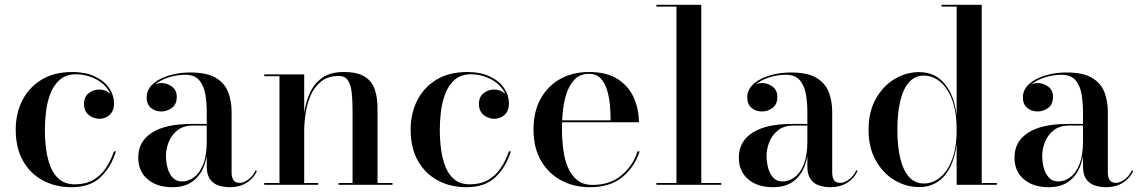

<svg xmlns="http://www.w3.org/2000/svg" viewBox="-20 -770 4742 800"><path d="M277.5 10Q211.5 10 159 -18Q106.5 -46 76 -99.5Q45.5 -153 45.5 -230Q45.5 -297 72.8 -351.2Q100 -405.5 152.8 -437.8Q205.5 -470 282 -470Q335 -470 374 -452Q413 -434 434 -404Q455 -374 455 -338Q455 -308.5 437.2 -291.8Q419.5 -275 394 -275Q380 -275 365 -281.5Q350 -288 340 -301.5Q330 -315 330 -337Q330 -366 349.2 -381.5Q368.5 -397 394 -397Q418 -397 436 -382Q454 -367 454 -338H447.5Q447.5 -367 434.2 -389.8Q421 -412.5 399 -428.2Q377 -444 350.5 -452.2Q324 -460.5 297.5 -460.5Q255.5 -460.5 229.8 -438.2Q204 -416 190.2 -380.5Q176.5 -345 171.8 -305.2Q167 -265.5 167 -230Q167 -187 172.5 -146.2Q178 -105.5 191.5 -73Q205 -40.5 229.2 -21.2Q253.5 -2 292 -2Q335.5 -2 367 -19.5Q398.5 -37 420 -68.2Q441.5 -99.5 455 -139.5H463Q443.5 -75 399.8 -32.5Q356 10 277.5 10Z M938.5 10Q912.5 10 890.5 2.8Q868.5 -4.5 855 -23.5Q841.5 -42.5 841.5 -76.5V-304.5Q841.5 -340.5 835.8 -376Q830 -411.5 810.8 -435Q791.5 -458.5 751.5 -458.5Q726 -458.5 699.5 -452.2Q673 -446 650.5 -434.2Q628 -422.5 614 -405Q600 -387.5 600 -364.5H592Q592 -391.5 610.5 -407.8Q629 -424 652.5 -424Q677 -424 696.8 -409Q716.5 -394 716.5 -366.5Q716.5 -335 696.2 -320.2Q676 -305.5 652.5 -305.5Q626 -305.5 608.5 -320.8Q591 -336 591 -364.5Q591 -389.5 606.2 -408.5Q621.5 -427.5 647.5 -440.8Q673.5 -454 706 -461Q738.5 -468 772.5 -468Q843.5 -468 880.8 -444.8Q918 -421.5 931.5 -384.2Q945 -347 945 -304.5V-50Q945 -33 952 -20.5Q959 -8 979.5 -8Q995 -8 1014.8 -22.2Q1034.5 -36.5 1046 -62L1050 -56Q1036.5 -26.5 1007 -8.2Q977.5 10 938.5 10ZM698.5 10Q633.5 10 594.8 -23.2Q556 -56.5 556 -113.5Q556 -180.5 612.8 -217Q669.5 -253.5 776 -253.5H888V-247H785.5Q743.5 -247 718.5 -226.5Q693.5 -206 682.5 -177Q671.5 -148 671.5 -121Q671.5 -96.5 677.8 -71.8Q684 -47 698.8 -30.5Q713.5 -14 738 -14Q765 -14 788.8 -31.8Q812.5 -49.5 827 -86.2Q841.5 -123 841.5 -181H847Q847 -123.5 831 -80.5Q815 -37.5 782.2 -13.8Q749.5 10 698.5 10Z M1247.5 -460V-7.5H1306V0H1081V-7.5H1144.5V-452.5H1081V-460ZM1553 -319V-7.5H1615.5V0H1390.5V-7.5H1449V-309Q1449 -351 1445.5 -383.8Q1442 -416.5 1429.8 -435Q1417.5 -453.5 1392 -453.5Q1346.5 -453.5 1318 -430.5Q1289.5 -407.5 1274.2 -371.8Q1259 -336 1253.2 -296.2Q1247.5 -256.5 1247.5 -223.5L1242 -220Q1242 -255 1247.5 -298Q1253 -341 1270 -380.2Q1287 -419.5 1321.2 -444.8Q1355.5 -470 1412 -470Q1469.5 -470 1500 -450.5Q1530.5 -431 1541.8 -396.8Q1553 -362.5 1553 -319Z M1923 10Q1857 10 1804.5 -18Q1752 -46 1721.5 -99.5Q1691 -153 1691 -230Q1691 -297 1718.2 -351.2Q1745.5 -405.5 1798.2 -437.8Q1851 -470 1927.5 -470Q1980.5 -470 2019.5 -452Q2058.5 -434 2079.5 -404Q2100.5 -374 2100.5 -338Q2100.5 -308.5 2082.8 -291.8Q2065 -275 2039.5 -275Q2025.5 -275 2010.5 -281.5Q1995.5 -288 1985.5 -301.5Q1975.5 -315 1975.5 -337Q1975.5 -366 1994.8 -381.5Q2014 -397 2039.5 -397Q2063.5 -397 2081.5 -382Q2099.5 -367 2099.5 -338H2093Q2093 -367 2079.8 -389.8Q2066.5 -412.5 2044.5 -428.2Q2022.5 -444 1996 -452.2Q1969.5 -460.5 1943 -460.5Q1901 -460.5 1875.2 -438.2Q1849.5 -416 1835.8 -380.5Q1822 -345 1817.2 -305.2Q1812.5 -265.5 1812.5 -230Q1812.5 -187 1818 -146.2Q1823.5 -105.5 1837 -73Q1850.5 -40.5 1874.8 -21.2Q1899 -2 1937.5 -2Q1981 -2 2012.5 -19.5Q2044 -37 2065.5 -68.2Q2087 -99.5 2100.5 -139.5H2108.5Q2089 -75 2045.2 -32.5Q2001.5 10 1923 10Z M2438 10Q2371.5 10 2318.2 -18.5Q2265 -47 2234 -100.8Q2203 -154.5 2203 -230Q2203 -305.5 2233 -359.2Q2263 -413 2315.2 -441.5Q2367.5 -470 2434 -470Q2508 -470 2553.8 -440.5Q2599.5 -411 2620.8 -363Q2642 -315 2642 -260.5H2270V-268.5H2524Q2524.5 -297.5 2521.5 -331Q2518.5 -364.5 2509.5 -394.5Q2500.5 -424.5 2482.5 -443.5Q2464.5 -462.5 2434 -462.5Q2400.5 -462.5 2378.8 -443Q2357 -423.5 2344.2 -390.5Q2331.5 -357.5 2326.5 -316.8Q2321.5 -276 2321.5 -233Q2321.5 -188.5 2327 -146.8Q2332.5 -105 2346.5 -72Q2360.5 -39 2385.5 -19.2Q2410.5 0.5 2449 0.5Q2522 0.5 2570 -40Q2618 -80.5 2636.5 -139.5H2645Q2625.5 -76 2574.2 -33Q2523 10 2438 10Z M2902 -750V-7.5H2985V0H2715V-7.5H2798.5V-742.5H2715V-750Z M3441 10Q3415 10 3393 2.8Q3371 -4.5 3357.5 -23.5Q3344 -42.5 3344 -76.5V-304.5Q3344 -340.5 3338.2 -376Q3332.5 -411.5 3313.2 -435Q3294 -458.5 3254 -458.5Q3228.5 -458.5 3202 -452.2Q3175.5 -446 3153 -434.2Q3130.5 -422.5 3116.5 -405Q3102.5 -387.5 3102.5 -364.5H3094.5Q3094.5 -391.5 3113 -407.8Q3131.5 -424 3155 -424Q3179.5 -424 3199.2 -409Q3219 -394 3219 -366.5Q3219 -335 3198.8 -320.2Q3178.5 -305.5 3155 -305.5Q3128.5 -305.5 3111 -320.8Q3093.5 -336 3093.5 -364.5Q3093.5 -389.5 3108.8 -408.5Q3124 -427.5 3150 -440.8Q3176 -454 3208.5 -461Q3241 -468 3275 -468Q3346 -468 3383.2 -444.8Q3420.5 -421.5 3434 -384.2Q3447.5 -347 3447.5 -304.5V-50Q3447.5 -33 3454.5 -20.5Q3461.5 -8 3482 -8Q3497.5 -8 3517.2 -22.2Q3537 -36.5 3548.5 -62L3552.5 -56Q3539 -26.5 3509.5 -8.2Q3480 10 3441 10ZM3201 10Q3136 10 3097.2 -23.2Q3058.5 -56.5 3058.5 -113.5Q3058.5 -180.5 3115.2 -217Q3172 -253.5 3278.5 -253.5H3390.5V-247H3288Q3246 -247 3221 -226.5Q3196 -206 3185 -177Q3174 -148 3174 -121Q3174 -96.5 3180.2 -71.8Q3186.5 -47 3201.2 -30.5Q3216 -14 3240.5 -14Q3267.5 -14 3291.2 -31.8Q3315 -49.5 3329.5 -86.2Q3344 -123 3344 -181H3349.5Q3349.5 -123.5 3333.5 -80.5Q3317.5 -37.5 3284.8 -13.8Q3252 10 3201 10Z M3809.5 9.5Q3755.5 9.5 3707.5 -19Q3659.5 -47.5 3629.2 -101Q3599 -154.5 3599 -229.5Q3599 -304.5 3629.2 -358.2Q3659.5 -412 3707.5 -440.8Q3755.5 -469.5 3809.5 -469.5Q3875 -469.5 3915.2 -422.2Q3955.5 -375 3966 -289.5V-742.5H3903V-750H4070.5V-7.5H4133.5V0H3966V-170Q3955.5 -84.5 3915.2 -37.5Q3875 9.5 3809.5 9.5ZM3829.5 -5.5Q3866 -5.5 3897.2 -30.8Q3928.5 -56 3947.2 -105.8Q3966 -155.5 3966 -229.5Q3966 -304 3947.2 -354Q3928.5 -404 3897.2 -429.5Q3866 -455 3829.5 -455Q3792 -455 3767.5 -427.2Q3743 -399.5 3731 -348.8Q3719 -298 3719 -229.5Q3719 -161.5 3731 -111Q3743 -60.5 3767.5 -33Q3792 -5.5 3829.5 -5.5Z M4589.5 10Q4563.5 10 4541.5 2.8Q4519.5 -4.5 4506 -23.5Q4492.5 -42.5 4492.5 -76.5V-304.5Q4492.5 -340.5 4486.8 -376Q4481 -411.5 4461.8 -435Q4442.5 -458.5 4402.5 -458.5Q4377 -458.5 4350.5 -452.2Q4324 -446 4301.5 -434.2Q4279 -422.5 4265 -405Q4251 -387.5 4251 -364.5H4243Q4243 -391.5 4261.5 -407.8Q4280 -424 4303.5 -424Q4328 -424 4347.8 -409Q4367.5 -394 4367.5 -366.5Q4367.5 -335 4347.2 -320.2Q4327 -305.5 4303.5 -305.5Q4277 -305.5 4259.5 -320.8Q4242 -336 4242 -364.5Q4242 -389.5 4257.2 -408.5Q4272.5 -427.5 4298.5 -440.8Q4324.5 -454 4357 -461Q4389.5 -468 4423.5 -468Q4494.5 -468 4531.8 -444.8Q4569 -421.5 4582.5 -384.2Q4596 -347 4596 -304.5V-50Q4596 -33 4603 -20.5Q4610 -8 4630.5 -8Q4646 -8 4665.8 -22.2Q4685.5 -36.5 4697 -62L4701 -56Q4687.5 -26.5 4658 -8.2Q4628.5 10 4589.5 10ZM4349.5 10Q4284.5 10 4245.8 -23.2Q4207 -56.5 4207 -113.5Q4207 -180.5 4263.8 -217Q4320.5 -253.5 4427 -253.5H4539V-247H4436.5Q4394.5 -247 4369.5 -226.5Q4344.5 -206 4333.5 -177Q4322.5 -148 4322.5 -121Q4322.5 -96.5 4328.8 -71.8Q4335 -47 4349.8 -30.5Q4364.5 -14 4389 -14Q4416 -14 4439.8 -31.8Q4463.5 -49.5 4478 -86.2Q4492.5 -123 4492.5 -181H4498Q4498 -123.5 4482 -80.5Q4466 -37.5 4433.2 -13.8Q4400.5 10 4349.5 10Z"/></svg>

Font: BodoniModa_28ptMedium
Style: Regular
Weight: 500
Designer: Owen Earl
Foundry: indestructible type
Version: Version 2.004